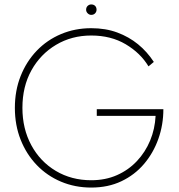

<svg xmlns="http://www.w3.org/2000/svg" viewBox="-20 -836 808 865"><path d="M416 -314H681Q678 -255 656.5 -203Q635 -151 597 -110.5Q559 -70 507 -47Q455 -24 391 -24Q302 -24 231.5 -66Q161 -108 121 -182Q81 -256 81 -350Q81 -446 121.5 -519Q162 -592 232.5 -634Q303 -676 391 -676Q480 -676 546.5 -636.5Q613 -597 649 -537L673 -557Q643 -603 602 -636.5Q561 -670 508.5 -689.5Q456 -709 391 -709Q318 -709 255 -682.5Q192 -656 145.5 -607.5Q99 -559 73 -493.5Q47 -428 47 -350Q47 -272 73 -206.5Q99 -141 145.5 -92.5Q192 -44 255 -17.5Q318 9 391 9Q467 9 527 -19.5Q587 -48 629 -97.5Q671 -147 693.5 -210.5Q716 -274 716 -344H416ZM368 -792Q368 -783 375 -776Q382 -769 391 -769Q402 -769 408.5 -776Q415 -783 415 -792Q415 -803 408.5 -809.5Q402 -816 391 -816Q382 -816 375 -809.5Q368 -803 368 -792Z"/></svg>

Font: Jost ExtraLight
Style: Regular
Weight: 250
Version: Version 3.710